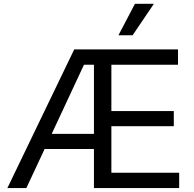

<svg xmlns="http://www.w3.org/2000/svg" viewBox="-20 -959 989 979"><path d="M358.4 -707H887.7V-628.9H547.9V-392.6H866.2V-315.4H547.9V-78.1H893.6V0H459V-199.2H207.5L114.3 0H17.6ZM459 -276.4V-628.9H408.2L243.7 -276.4ZM668 -939.5H764.6L656.2 -779.3H584Z"/></svg>

Font: Pretendard JP
Style: Regular
Weight: 400
Designer: Base glyphs from Inter by Rasmus Andersson; Hangeul glyphs from Noto Sans CJK(Source Han Sans) by Jang Soo-young and Kan
Foundry: Kil Hyung-jin
Version: Version 1.309